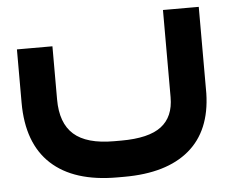

<svg xmlns="http://www.w3.org/2000/svg" viewBox="-45 -398 792 668"><g transform="rotate(-5 351.0 -64.0)"><path d="M672.4 -327.6V-44.9Q669.4 85.4 589.8 152.3Q510.3 219.2 363.3 219.2H338.4Q187.5 219.2 108.4 146.2Q29.3 73.2 29.3 -68.8V-235.4V-254.9H48.8H133.8H153.3V-235.4V-69.3Q153.3 13.7 198 53.2Q242.7 92.8 338.4 92.8H363.3Q459.5 92.8 503.4 59.3Q547.4 25.9 547.4 -42.5V-327.6V-347.2H566.9H652.8H672.4Z"/></g></svg>

Font: Shabnam FD
Style: Bold
Weight: 700
Foundry: DejaVu fonts team - Redesigned by Saber Rastikerdar - Based on Vazir font
Version: Version 5.00;October 20, 2019;FontCreator 12.0.0.2547 64-bit